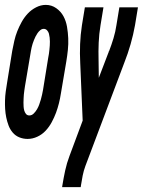

<svg xmlns="http://www.w3.org/2000/svg" viewBox="-43 -560 584 785"><path d="M70 8Q52 8 36 1.5Q20 -5 9 -18Q-2 -31 -8 -47Q-14 -63 -17.5 -80Q-21 -97 -22 -114.5Q-23 -132 -22.5 -150Q-22 -168 -19.5 -186Q-17 -204 -14 -222L7 -352Q11 -373 15.5 -393Q20 -413 27.5 -432Q35 -451 45.5 -470Q56 -489 70.5 -504.5Q85 -520 104.5 -530Q124 -540 144 -540Q168 -540 187 -526.5Q206 -513 216.5 -493.5Q227 -474 231 -450.5Q235 -427 236 -403.5Q237 -380 234.5 -356Q232 -332 228 -308L206 -178Q203 -158 198 -138Q193 -118 186 -99Q179 -80 168.5 -60.5Q158 -41 143.5 -25.5Q129 -10 109.5 -1Q90 8 70 8ZM77 -88Q87 -88 95 -96Q103 -104 108.5 -113.5Q114 -123 117.5 -133Q121 -143 124 -153Q127 -163 129 -173Q131 -183 133 -193L154 -323Q156 -332 157 -340Q158 -348 159 -356.5Q160 -365 160.5 -373.5Q161 -382 161 -390Q161 -398 160 -406.5Q159 -415 157 -422.5Q155 -430 149.5 -436Q144 -442 136 -442Q128 -442 121.5 -436.5Q115 -431 110.5 -424.5Q106 -418 102.5 -411Q99 -404 96 -396.5Q93 -389 90.5 -381.5Q88 -374 86.5 -367Q85 -360 83.5 -352Q82 -344 81 -337L59 -207Q58 -198 56.5 -190Q55 -182 54.5 -173.5Q54 -165 53.5 -157Q53 -149 53 -140.5Q53 -132 53.5 -124Q54 -116 56 -108.5Q58 -101 63 -94.5Q68 -88 77 -88ZM211 205 212 198Q217 167 223.5 137Q230 107 241 78L295 -67L285 -303Q283 -341 284.5 -379.5Q286 -418 292 -457L304 -530H380L368 -457Q362 -421 360.5 -385.5Q359 -350 360 -315L361 -242L400 -344Q401 -346 401.5 -347.5Q402 -349 402 -351H403Q413 -377 421 -403.5Q429 -430 433 -457L445 -530H521L509 -457Q502 -418 491 -379.5Q480 -341 465 -303L306 119Q299 138 295 158Q291 178 288 198L287 205Z"/></svg>

Font: Iosevka Curly Oblique
Style: Bold
Weight: 700
Italic angle: -9°
Monospace: yes
Designer: Belleve Invis
Foundry: Belleve Invis
Version: Version 11.1.0; ttfautohint (v1.8.3)